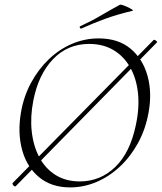

<svg xmlns="http://www.w3.org/2000/svg" viewBox="-20 -803 703 835"><path d="M48 7Q46 9 42 6.5Q38 4 35.5 -0.5Q33 -5 35 -7L648 -629Q650 -631 654 -629Q658 -627 661.5 -623.5Q665 -620 662 -618ZM285 12Q204 12 150.5 -32Q97 -76 76.5 -150Q56 -224 71 -313Q83 -384 115 -443Q147 -502 192.5 -545.5Q238 -589 293.5 -612.5Q349 -636 409 -636Q494 -636 547.5 -591.5Q601 -547 621.5 -473.5Q642 -400 626 -313Q613 -241 580.5 -181.5Q548 -122 501.5 -78.5Q455 -35 399.5 -11.5Q344 12 285 12ZM327 -14Q416 -14 481 -76.5Q546 -139 571 -260Q587 -335 580 -399Q573 -463 545.5 -511Q518 -559 473 -585.5Q428 -612 368 -612Q274 -612 210.5 -545.5Q147 -479 125 -366Q111 -295 118 -231.5Q125 -168 151 -119Q177 -70 221.5 -42Q266 -14 327 -14ZM334 -679Q330 -677 327.5 -682.5Q325 -688 329 -689Q379 -712 419.5 -736Q460 -760 501 -782Q504 -784 514.5 -780.5Q525 -777 536.5 -771.5Q548 -766 554.5 -761.5Q561 -757 556 -756Q489 -740 437 -721Q385 -702 334 -679Z"/></svg>

Font: Cormorant Garamond Light
Style: Italic
Weight: 300
Italic angle: -10°
Designer: Christian Thalmann (Catharsis Fonts)
Foundry: Catharsis Fonts
Version: Version 4.001